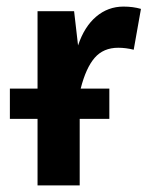

<svg xmlns="http://www.w3.org/2000/svg" viewBox="-20 -563 451 583"><path d="M355 -543Q384 -543 408 -536L386 -412Q362 -418 339 -418Q294 -418 267.5 -387.5Q241 -357 225 -294H312V-202H222V0H94V-202H10V-294H94V-529H205L217 -425Q236 -482 272 -512.5Q308 -543 355 -543Z"/></svg>

Font: FiraGO Medium
Style: Regular
Weight: 500
Designer: bBox Type
Foundry: bBox Type GmbH
Version: Version 1.001;PS 001.001;hotconv 1.0.88;makeotf.lib2.5.64775